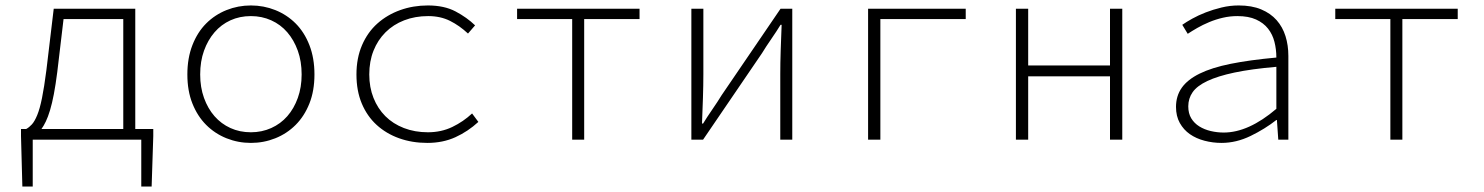

<svg xmlns="http://www.w3.org/2000/svg" viewBox="-20 -512 5440 704"><path d="M190 -248Q184 -201 177.5 -167Q171 -133 163.5 -108Q156 -83 148 -66.5Q140 -50 132 -39H432V-442H213ZM62 172 57 -13V-39H76Q87 -45 97 -56Q107 -67 116.5 -90Q126 -113 134 -152.5Q142 -192 150 -254L177 -480H476V-39H542V-13L536 172H498V0H100V172Z M900 12Q853 12 810.5 -5Q768 -22 736 -54Q704 -86 685.5 -132.5Q667 -179 667 -239Q667 -299 685.5 -346.5Q704 -394 736 -426Q768 -458 810.5 -475Q853 -492 900 -492Q947 -492 989.5 -475Q1032 -458 1064 -426Q1096 -394 1114.5 -346.5Q1133 -299 1133 -239Q1133 -179 1114.5 -132.5Q1096 -86 1064 -54Q1032 -22 989.5 -5Q947 12 900 12ZM900 -27Q940 -27 974.5 -42.5Q1009 -58 1033.5 -86Q1058 -114 1072 -153Q1086 -192 1086 -239Q1086 -287 1072 -326Q1058 -365 1033.5 -393.5Q1009 -422 974.5 -437.5Q940 -453 900 -453Q859 -453 825 -437.5Q791 -422 766.5 -393.5Q742 -365 728 -326Q714 -287 714 -239Q714 -192 728 -153Q742 -114 766.5 -86Q791 -58 825 -42.5Q859 -27 900 -27Z M1547 12Q1491 12 1443.5 -5Q1396 -22 1361 -54Q1326 -86 1306.5 -132.5Q1287 -179 1287 -239Q1287 -299 1307.5 -346.5Q1328 -394 1364 -426Q1400 -458 1447.5 -475Q1495 -492 1549 -492Q1609 -492 1650.5 -470Q1692 -448 1722 -419L1696 -389Q1665 -418 1630 -435.5Q1595 -453 1550 -453Q1502 -453 1462 -437.5Q1422 -422 1393.5 -393.5Q1365 -365 1349.5 -326Q1334 -287 1334 -239Q1334 -192 1349.5 -153Q1365 -114 1393 -86Q1421 -58 1461 -42.5Q1501 -27 1549 -27Q1598 -27 1638.5 -46.5Q1679 -66 1711 -96L1734 -65Q1696 -30 1650 -9Q1604 12 1547 12Z M2078 0V-442H1876V-480H2325V-442H2122V0Z M2515 0V-480H2559V-240Q2559 -201 2557.5 -154Q2556 -107 2554 -59H2558Q2572 -82 2592 -111Q2612 -140 2626 -163L2842 -480H2885V0H2841V-240Q2841 -280 2842.5 -326.5Q2844 -373 2846 -421H2842Q2828 -398 2808 -369Q2788 -340 2774 -317L2558 0Z M3163 0V-480H3521V-442H3208V0Z M3705 0V-480H3750V-272H4050V-480H4095V0H4050V-232H3750V0Z M4459 12Q4427 12 4396.5 4Q4366 -4 4343 -20Q4320 -36 4306 -61Q4292 -86 4292 -120Q4292 -160 4313 -190Q4334 -220 4378.5 -242Q4423 -264 4492.5 -278Q4562 -292 4660 -301Q4660 -331 4653 -358.5Q4646 -386 4629.5 -407Q4613 -428 4585.5 -440.5Q4558 -453 4517 -453Q4490 -453 4464 -447Q4438 -441 4414 -431Q4390 -421 4370 -409.5Q4350 -398 4335 -388L4315 -421Q4329 -431 4351.5 -443.5Q4374 -456 4401 -466.5Q4428 -477 4459 -484.5Q4490 -492 4522 -492Q4570 -492 4604.5 -477.5Q4639 -463 4661 -438Q4683 -413 4693.5 -379.5Q4704 -346 4704 -307V0H4667L4662 -72H4660Q4618 -39 4565.5 -13.5Q4513 12 4459 12ZM4467 -26Q4558 -26 4660 -113V-267Q4568 -259 4506.5 -246Q4445 -233 4407 -215Q4369 -197 4353 -174Q4337 -151 4337 -122Q4337 -96 4348 -78Q4359 -60 4377.5 -48.5Q4396 -37 4419.5 -31.5Q4443 -26 4467 -26Z M5078 0V-442H4876V-480H5325V-442H5122V0Z"/></svg>

Font: Source Code Pro Light
Style: Regular
Weight: 300
Monospace: yes
Designer: Paul D. Hunt, Teo Tuominen
Foundry: Adobe Systems Incorporated
Version: Version 2.030;PS 1.000;hotconv 16.6.51;makeotf.lib2.5.65220